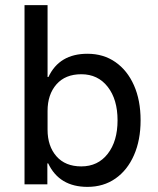

<svg xmlns="http://www.w3.org/2000/svg" viewBox="-20 -720 617 750"><path d="M321.7 10Q211.7 10 168.3 -81.7H165V0H75.8V-700H165.8V-419.2H169.2Q211.7 -510 321.7 -510Q384.2 -510 430.8 -477.5Q477.5 -445 503.3 -386.7Q529.2 -328.3 529.2 -250Q529.2 -172.5 503.3 -113.8Q477.5 -55 430.8 -22.5Q384.2 10 321.7 10ZM297.5 -70Q362.5 -70 400.8 -119.2Q439.2 -168.3 439.2 -250Q439.2 -331.7 400.8 -380.8Q362.5 -430 297.5 -430Q235 -430 200.4 -390.4Q165.8 -350.8 165.8 -286.7V-213.3Q165.8 -149.2 200.4 -109.6Q235 -70 297.5 -70Z"/></svg>

Font: Funnel Sans
Style: Regular
Weight: 400
Designer: NORD ID, Kristian Moeller
Foundry: Dicotype
Version: Version 1.000